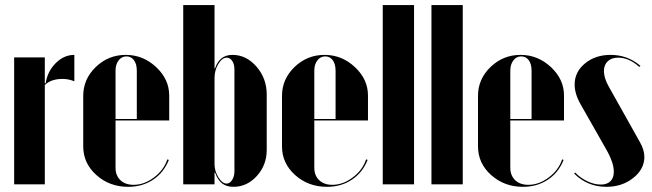

<svg xmlns="http://www.w3.org/2000/svg" viewBox="-20 -719 2543 749"><path d="M35.2 -495.1H154.8V-394H158.2Q165 -440.4 197.3 -472.7Q229.5 -504.9 270 -504.9V-401.9Q247.6 -411.1 224.1 -411.1Q178.7 -411.1 154.8 -387.2V0H35.2Z M304.7 -345.2Q304.7 -410.6 353.8 -457.8Q402.8 -504.9 470.7 -504.9Q538.1 -504.9 589.1 -457.3Q640.1 -409.7 640.1 -346.2V-249H430.7V-64.9Q430.7 -34.2 449.7 -16.1Q468.8 2 501 2Q542.5 2 580.8 -26.9Q619.1 -55.7 632.8 -97.2L638.7 -95.2Q619.1 -45.9 577.4 -18.1Q535.6 9.8 480 9.8Q407.2 9.8 356 -36.1Q304.7 -82 304.7 -147.9ZM430.7 -254.9H513.7V-442.9Q513.7 -469.2 502.7 -484.1Q491.7 -499 473.1 -499Q454.6 -499 442.6 -483.4Q430.7 -467.8 430.7 -442.9Z M694.8 0V-699.2H816.9V-452.1H818.8Q836.4 -504.9 886.7 -504.9Q940.9 -504.9 980.7 -459Q1020.5 -413.1 1020.5 -350.1V-133.8Q1020.5 -75.2 982.2 -32.7Q943.8 9.8 890.6 9.8Q864.3 9.8 847.2 -2.9Q830.1 -15.6 818.8 -45.9H816.9V0ZM816.9 -415V-78.1Q816.9 -51.8 832 -27.3Q847.2 -2.9 863.8 -2.9Q876.5 -2.9 885.5 -16.8Q894.5 -30.8 894.5 -50.8V-448.2Q894.5 -468.3 886 -481.2Q877.4 -494.1 864.7 -494.1Q846.7 -494.1 831.8 -469.7Q816.9 -445.3 816.9 -415Z M1080.1 -345.2Q1080.1 -410.6 1129.2 -457.8Q1178.2 -504.9 1246.1 -504.9Q1313.5 -504.9 1364.5 -457.3Q1415.5 -409.7 1415.5 -346.2V-249H1206.1V-64.9Q1206.1 -34.2 1225.1 -16.1Q1244.1 2 1276.4 2Q1317.9 2 1356.2 -26.9Q1394.5 -55.7 1408.2 -97.2L1414.1 -95.2Q1394.5 -45.9 1352.8 -18.1Q1311 9.8 1255.4 9.8Q1182.6 9.8 1131.3 -36.1Q1080.1 -82 1080.1 -147.9ZM1206.1 -254.9H1289.1V-442.9Q1289.1 -469.2 1278.1 -484.1Q1267.1 -499 1248.5 -499Q1230 -499 1218 -483.4Q1206.1 -467.8 1206.1 -442.9Z M1473.1 0V-699.2H1595.2V0Z M1663.1 0V-699.2H1785.2V0Z M1844.7 -345.2Q1844.7 -410.6 1893.8 -457.8Q1942.9 -504.9 2010.7 -504.9Q2078.1 -504.9 2129.2 -457.3Q2180.2 -409.7 2180.2 -346.2V-249H1970.7V-64.9Q1970.7 -34.2 1989.7 -16.1Q2008.8 2 2041 2Q2082.5 2 2120.8 -26.9Q2159.2 -55.7 2172.9 -97.2L2178.7 -95.2Q2159.2 -45.9 2117.4 -18.1Q2075.7 9.8 2020 9.8Q1947.3 9.8 1896 -36.1Q1844.7 -82 1844.7 -147.9ZM1970.7 -254.9H2053.7V-442.9Q2053.7 -469.2 2042.7 -484.1Q2031.7 -499 2013.2 -499Q1994.6 -499 1982.7 -483.4Q1970.7 -467.8 1970.7 -442.9Z M2478.5 -461.9 2473.6 -458Q2434.6 -494.1 2390.6 -494.1Q2365.7 -494.1 2350.8 -480Q2335.9 -465.8 2335.9 -441.9Q2335.9 -415 2354.5 -381.8L2476.6 -164.1Q2493.7 -133.8 2493.7 -106.9Q2493.7 -59.1 2450.2 -24.7Q2406.7 9.8 2345.7 9.8Q2271.5 9.8 2219.7 -42L2223.6 -45.9Q2244.6 -24.4 2271.7 -11.7Q2298.8 1 2323.7 1Q2348.1 1 2361.3 -12Q2374.5 -24.9 2374.5 -48.8Q2374.5 -85.4 2343.8 -138.2L2245.6 -311Q2221.7 -352.5 2221.7 -389.2Q2221.7 -438.5 2262.2 -471.7Q2302.7 -504.9 2361.8 -504.9Q2428.7 -504.9 2478.5 -461.9Z"/></svg>

Font: Moniqa Black Display
Style: Regular
Weight: 900
Designer: Rajesh Rajput
Foundry: Rajesh Rajput
Version: Version 1.000